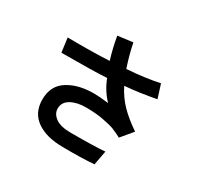

<svg xmlns="http://www.w3.org/2000/svg" viewBox="-171 -1010 1342 1285"><g transform="rotate(30 500.0 -367.5)"><path d="M115.2 -597.7Q313.5 -595.7 437.5 -602.5Q413.1 -679.7 396.5 -774.4L512.7 -789.1Q528.3 -707 560.5 -611.3Q702.1 -621.1 809.6 -644.5L842.8 -540Q713.9 -515.6 604.5 -506.8Q640.6 -435.5 691.4 -383.3Q742.2 -331.1 821.3 -277.3L747.1 -188.5Q710 -208 680.7 -219.7Q651.4 -231.4 590.8 -242.7Q530.3 -253.9 456.1 -253.9Q386.7 -253.9 340.8 -228Q294.9 -202.1 294.9 -153.3Q294.9 -112.3 334 -84Q373 -55.7 452.1 -55.7Q648.4 -55.7 715.8 -62.5L695.3 47.9Q591.8 55.7 454.1 53.7Q327.1 53.7 251.5 1Q175.8 -51.8 175.8 -154.3Q175.8 -259.8 254.9 -310.5Q334 -361.3 455.1 -361.3Q501 -361.3 569.3 -352.5Q510.7 -413.1 479.5 -495.1Q378.9 -488.3 129.9 -488.3Z"/></g></svg>

Font: Gothic A1
Style: Bold
Weight: 700
Version: Version 2.50